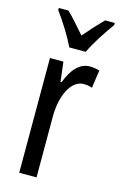

<svg xmlns="http://www.w3.org/2000/svg" viewBox="-118 -817 544 868"><g transform="rotate(15 153.5 -383.0)"><path d="M307 -766H262C228 -731 210 -712 176 -672C146 -706 115 -743 90 -766H45V-756C80 -709 116 -650 137 -606H214C235 -652 277 -715 307 -756ZM249 -547C202 -547 167 -507 144 -445H139L128 -537H65V0H146V-280C145 -385 186 -463 243 -463C258 -463 271 -461 283 -456L295 -540C279 -545 264 -547 249 -547Z"/></g></svg>

Font: Noto Sans UI Condensed
Style: Regular
Weight: 400
Width: 3
Designer: Monotype Design Team
Foundry: Monotype Imaging Inc.
Version: Version 1.901